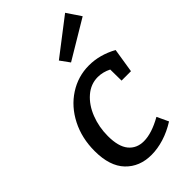

<svg xmlns="http://www.w3.org/2000/svg" viewBox="-250 -894 981 981"><g transform="rotate(-45 241.0 -403.0)"><path d="M139 -216Q139 -140 169 -103.5Q199 -67 251 -67Q308 -67 384 -110L413 -48Q367 -19 320 -4.5Q273 10 229 10Q143 10 90 -45.5Q37 -101 37 -210Q37 -303 75.5 -378.5Q114 -454 180.5 -497Q247 -540 326 -540Q403 -540 478 -499L457 -367H389L388 -448Q352 -466 316 -466Q265 -466 224.5 -431Q184 -396 161.5 -338.5Q139 -281 139 -216ZM481 -740 272 -615 235 -666 430 -816Z"/></g></svg>

Font: Bitter Pro Medium
Style: Italic
Weight: 500
Italic angle: -9°
Designer: Sol Matas, and Bitter project Authors
Foundry: Sol Matas
Version: Version 1.010